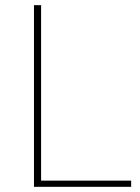

<svg xmlns="http://www.w3.org/2000/svg" viewBox="-20 -723 542 743"><path d="M487.5 -24V0H111.5V-703H139V-24Z"/></svg>

Font: Lato ExtraLight
Style: Regular
Weight: 275
Designer: Lukasz Dziedzic with Adam Twardoch and Botio Nikoltchev
Foundry: tyPoland Lukasz Dziedzic
Version: Version 2.015; 2015-08-06; http://www.latofonts.com/